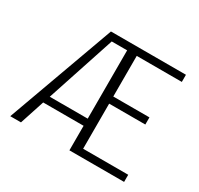

<svg xmlns="http://www.w3.org/2000/svg" viewBox="-110 -613 771 745"><g transform="rotate(30 275.0 -240.0)"><path d="M280 0V-110H99L63 0H15L189 -480H525V-448H323V-266H485V-234H323V-32H525V0ZM280 -142V-448H211L110 -142Z"/></g></svg>

Font: Glametrix
Style: Light
Weight: 300
Designer: gluk
Foundry: gluk
Version: Version 0.40